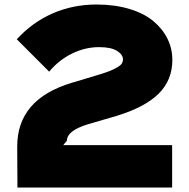

<svg xmlns="http://www.w3.org/2000/svg" viewBox="-20 -840 847 860"><path d="M752 -571.8Q752 -481 690.4 -420.2Q628.9 -359.4 502 -320.8L373 -283.2Q279.8 -254.4 279.8 -210L263.2 -189.9H751V0H58.1Q57.1 -98.1 57.1 -184.1Q57.1 -396 301.8 -469.2L411.1 -502Q461.4 -516.6 488.3 -529.5Q515.1 -542.5 522.9 -552Q530.8 -561.5 530.8 -574.2Q530.8 -595.2 504.2 -612.1Q477.5 -628.9 423.8 -628.9Q361.8 -628.9 302.7 -600.1Q243.7 -571.3 200.2 -519L55.2 -664.1Q125.5 -740.7 216.6 -780.3Q307.6 -819.8 412.1 -819.8Q494.1 -819.8 560.1 -799.8Q626 -779.8 667.2 -745.1Q708.5 -710.4 730.2 -666.3Q752 -622.1 752 -571.8Z"/></svg>

Font: Sinkin Sans 900 X Black
Style: Regular
Weight: 950
Designer: Keith Bates
Foundry: K-Type
Version: Sinkin Sans (version 1.0)  by Keith Bates   •   © 2014   www